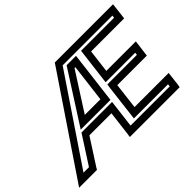

<svg xmlns="http://www.w3.org/2000/svg" viewBox="-209 -959 1269 1269"><g transform="rotate(-45 426.0 -324.5)"><path d="M862 0 870 -68 873 -93H848H554L576 -276H827H852L855 -301L864 -369L867 -394H842H591L611 -556H895H920L923 -581L931 -649L934 -674H909H404H389L381 -661L-57 -12L-82 25H-40H69H85L93 11L211 -172H417L396 0L392 25H417H833H858L862 0ZM815 -25H449L470 -197L473 -222H448H202H187L178 -208L60 -25H9L413 -624H878L876 -606H592H567L564 -581L538 -369L535 -344H560H811L809 -326H558H533L529 -301L501 -68L498 -43H523H817L815 -25ZM431 -289H285L456 -556H464L431 -289ZM478 -264 517 -581 520 -606H495H447H432L423 -592L220 -275L197 -239H238H450H475L478 -264Z"/></g></svg>

Font: Gamestation Display Outline
Style: Italic
Weight: 400
Designer: Jonas Hecksher
Foundry: Jonas Hecksher, Playtypeª, e-types AS
Version: Version 1.003